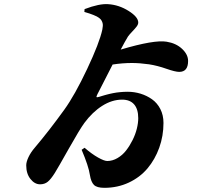

<svg xmlns="http://www.w3.org/2000/svg" viewBox="-20 -840 1040 929"><path d="M388.2 -782.2 389.2 -795.9Q460.9 -823.2 503.9 -819.8Q555.7 -816.4 602.3 -787.1Q648.9 -757.8 648.9 -731Q648.9 -721.7 640.9 -711.2Q632.8 -700.7 619.4 -686.8Q606 -672.9 599.1 -663.1Q584 -638.2 564 -600.1Q726.6 -648.4 786.1 -638.2Q832 -630.9 861.1 -603.5Q890.1 -576.2 890.1 -544.9Q890.1 -492.2 847.2 -492.2Q828.1 -492.2 784.9 -507.3Q741.7 -522.5 701.2 -528.8Q655.8 -535.2 618.2 -535.2Q573.2 -535.2 524.9 -527.8Q513.7 -505.9 496.1 -471.4Q478.5 -437 467.5 -415.5Q456.5 -394 451.2 -383.8Q445.3 -372.1 447.5 -370.1Q449.7 -368.2 461.9 -372.1Q463.9 -372.6 473.1 -375.5Q482.4 -378.4 485.6 -379.2Q488.8 -379.9 498 -382.6Q507.3 -385.3 512.5 -386.2Q517.6 -387.2 526.6 -389.2Q535.6 -391.1 543 -392.1Q550.3 -393.1 559.6 -394Q568.8 -395 578.1 -395.5Q587.4 -396 597.2 -396Q629.9 -396 660.2 -386.7Q690.4 -377.4 715.6 -359.6Q740.7 -341.8 755.9 -312.3Q771 -282.7 771 -245.1Q771 -182.1 750.5 -125.2Q730 -68.4 693.6 -25.1Q657.2 18.1 603 43.5Q548.8 68.8 484.9 68.8Q448.7 68.8 434.6 54.7Q420.4 40.5 415 6.8Q408.7 -36.1 375 -115.2L389.2 -125Q424.3 -94.7 454.3 -77.9Q484.4 -61 499 -61Q524.4 -61 548.6 -75.2Q572.8 -89.4 590.3 -112.1Q607.9 -134.8 621.6 -162.4Q635.3 -189.9 642.1 -217.5Q648.9 -245.1 648.9 -268.1Q648.9 -312 628.9 -335Q608.9 -357.9 570.8 -357.9Q522 -357.9 474.6 -327.9Q427.2 -297.9 388.2 -245.1Q365.7 -214.4 312.7 -120.4Q259.8 -26.4 245.1 -2.9Q226.1 27.3 210.9 39.6Q195.8 51.8 173.8 51.8Q147.9 51.8 127.4 26.1Q106.9 0.5 106.9 -40Q106.9 -56.6 117.9 -79.8Q128.9 -103 147.9 -125Q217.3 -207 291 -309.1Q341.8 -379.4 401.6 -506.1Q461.4 -632.8 475.1 -696.8Q477.1 -706.5 477.5 -714.6Q478 -722.7 476.1 -729.2Q474.1 -735.8 470.9 -741.2Q467.8 -746.6 461.7 -751.5Q455.6 -756.3 449 -760Q442.4 -763.7 432.1 -767.6Q421.9 -771.5 412.1 -774.9Q402.3 -778.3 388.2 -782.2Z"/></svg>

Font: Noto Serif JP Black
Style: Regular
Weight: 900
Designer: Ryoko NISHIZUKA  (kana & ideographs); Frank Grießhammer (Latin, Greek & Cyrillic); Wenlong ZHANG  (bopomofo); Sandoll Co
Foundry: Adobe Systems Incorporated
Version: Version 1.001;PS 1.001;hotconv 16.6.54;makeotf.lib2.5.65590